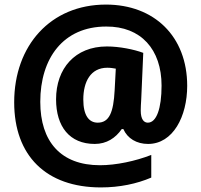

<svg xmlns="http://www.w3.org/2000/svg" viewBox="-20 -740 880 839"><path d="M798 -365C798 -581 654 -720 443 -720C201 -720 42 -541 42 -293C42 -60 181 79 421 79C503 79 578 63 641 36V-63C572 -36 487 -18 417 -18C245 -18 156 -122 156 -295C156 -485 256 -624 444 -624C596 -625 686 -524 686 -366C686 -266 664 -204 626 -204C609 -204 595 -218 595 -257C595 -270 596 -289 597 -303L606 -509C566 -524 502 -537 447 -537C308 -537 225 -441 225 -306C225 -187 284 -111 394 -111C446 -111 485 -137 512 -176H519C537 -135 577 -111 627 -111C736 -111 798 -231 798 -365ZM344 -305C344 -383 376 -444 449 -444C463 -444 474 -442 486 -440L481 -346C476 -248 457 -204 407 -204C369 -204 344 -235 344 -305Z"/></svg>

Font: Noto Sans Arabic UI SmCn XBd
Style: Regular
Weight: 800
Width: 4
Designer: Monotype Design Team, Nadine Chahine and Nizar Qandah
Foundry: Monotype Imaging Inc.
Version: Version 2.010